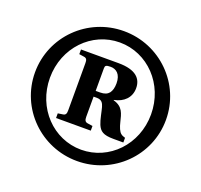

<svg xmlns="http://www.w3.org/2000/svg" viewBox="-125 -848 1050 1003"><g transform="rotate(20 400.0 -346.0)"><path d="M36 -346C36 -146 199 15 400 15C601 15 764 -146 764 -346C764 -546 601 -707 400 -707C199 -707 36 -546 36 -346ZM119 -346C119 -514 245 -644 400 -644C555 -644 681 -514 681 -346C681 -178 555 -48 400 -48C245 -48 119 -178 119 -346ZM221 -159H414V-185L387 -189C371 -191 367 -201 367 -219V-331H385C412 -331 421 -316 427 -295C433 -274 440 -230 451 -204C464 -174 482 -159 540 -159H595V-185C585 -188 577 -191 571 -196C559 -205 550 -228 544 -253C533 -297 527 -334 472 -349V-351C525 -361 561 -396 561 -448C561 -500 528 -540 429 -540H221V-514L248 -510C264 -508 267 -498 267 -481V-219C267 -201 264 -191 248 -189L221 -185ZM367 -363V-488C367 -503 371 -508 398 -508C429 -508 456 -488 456 -437C456 -413 451 -395 441 -382C431 -370 416 -363 391 -363Z"/></g></svg>

Font: Heuristica
Style: Bold
Weight: 700
Version: Version 1.0.1